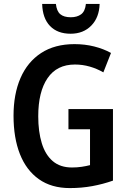

<svg xmlns="http://www.w3.org/2000/svg" viewBox="-20 -949 654 979"><path d="M329 -393H556V-28Q505 -10 450.5 0Q396 10 336 10Q242 10 178 -35.5Q114 -81 81.5 -163.5Q49 -246 49 -359Q49 -469 84.5 -551Q120 -633 189.5 -678.5Q259 -724 360 -724Q413 -724 460.5 -712Q508 -700 546 -679L507 -580Q474 -599 437.5 -609.5Q401 -620 362 -620Q270 -620 222.5 -550.5Q175 -481 175 -356Q175 -278 193 -219Q211 -160 249 -127.5Q287 -95 347 -95Q373 -95 396.5 -98.5Q420 -102 439 -107V-290H329ZM488 -929Q486 -860 445.5 -818.5Q405 -777 340 -777Q273 -777 235 -816.5Q197 -856 195 -929H265Q269 -892 287.5 -876.5Q306 -861 341 -861Q373 -861 393.5 -876Q414 -891 418 -929Z"/></svg>

Font: Noto Sans Khmer UI Condensed SemiBold
Style: Regular
Weight: 600
Width: 3
Designer: Danh Hong and the Monotype Design Team
Foundry: Monotype Imaging Inc.
Version: Version 2.002; ttfautohint (v1.8.4.7-5d5b)